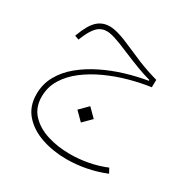

<svg xmlns="http://www.w3.org/2000/svg" viewBox="-158 -511 956 976"><g transform="rotate(30 319.5 -22.5)"><path d="M281.2 79.1 329.1 127 377 79.1 329.1 31.2ZM213.4 -370.1Q170.4 -370.1 140.6 -342.3Q110.8 -314.5 86.4 -248.5L83.5 -240.7L107.9 -231.9L110.8 -239.3Q132.8 -294.4 156.2 -317.9Q179.7 -341.3 213.4 -341.3Q231.9 -341.3 262.9 -331.5Q293.9 -321.8 350.6 -297.4Q404.3 -274.9 445.1 -259.5Q485.8 -244.1 522.5 -234.4V-229.5Q460.4 -219.2 395.5 -199.7Q330.6 -180.2 271 -150.9Q211.4 -121.6 164.1 -82.8Q116.7 -43.9 89.1 5.4Q61.5 54.7 61.5 114.3Q61.5 185.5 102.8 232.4Q144 279.3 211.7 302.2Q279.3 325.2 358.4 325.2Q414.6 325.2 472.4 314Q530.3 302.7 583.5 280.8L568.8 253.4Q521 273.4 467 283.7Q413.1 293.9 359.9 293.9Q289.1 293.9 227.5 274.7Q166 255.4 128.4 215.1Q90.8 174.8 90.8 112.3Q90.8 56.2 119.1 9.5Q147.5 -37.1 195.6 -73.7Q243.7 -110.4 303.7 -137.7Q363.8 -165 428 -182.6Q492.2 -200.2 551.8 -208.5L552.7 -252.4Q522.9 -260.7 494.4 -270.3Q465.8 -279.8 434.1 -292.7Q402.3 -305.7 363.3 -323.2Q301.3 -351.1 268.3 -360.6Q235.4 -370.1 213.4 -370.1Z"/></g></svg>

Font: Estedad VF
Style: Regular
Weight: 100
Designer: Amin Abedi
Version: Version 7.3